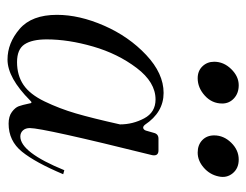

<svg xmlns="http://www.w3.org/2000/svg" viewBox="-94 -564 671 524"><g transform="rotate(90 242.0 -302.5)"><path d="M194 -506Q174 -506 161.5 -519Q149 -532 149 -551Q149 -577 169 -597.5Q189 -618 213 -618Q235 -618 249 -605Q263 -592 263 -573Q263 -545 241.5 -525.5Q220 -506 194 -506ZM397 -506Q376 -506 363 -518.5Q350 -531 350 -551Q350 -577 370 -597.5Q390 -618 416 -618Q440 -618 453.5 -601.5Q467 -585 462 -563Q457 -539 438 -522.5Q419 -506 397 -506ZM143 13Q98 13 59.5 -20Q21 -53 21 -122Q21 -183 50.5 -250.5Q80 -318 130.5 -365.5Q181 -413 234 -413Q287 -413 321 -362Q326 -356 330.5 -357.5Q335 -359 337 -365L343 -386Q346 -399 359 -399H391Q407 -399 404 -382Q330 -84 330 -48Q330 -36 336.5 -29Q343 -22 353 -22Q396 -22 445 -142L456 -139Q424 -63 394.5 -26.5Q365 10 318 10Q298 10 286 1Q274 -8 270.5 -17.5Q267 -27 263 -46Q262 -57 255 -49Q193 13 143 13ZM150 -13Q186 -13 212 -30.5Q238 -48 257.5 -88.5Q277 -129 290 -173.5Q303 -218 320 -294Q320 -329 303.5 -360Q287 -391 252 -391Q205 -391 166 -339.5Q127 -288 107.5 -220.5Q88 -153 88 -94Q88 -54 101.5 -33.5Q115 -13 150 -13Z"/></g></svg>

Font: HK Venetian
Style: Italic
Weight: 400
Italic angle: -12°
Version: Version 1.000;PS 001.000;hotconv 1.0.88;makeotf.lib2.5.64775